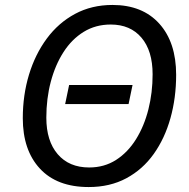

<svg xmlns="http://www.w3.org/2000/svg" viewBox="-20 -745 762 775"><path d="M338 10Q210 10 141 -64.5Q72 -139 72 -268Q72 -361 97 -443.5Q122 -526 169 -589.5Q216 -653 283 -689Q350 -725 434 -725Q555 -725 623 -649.5Q691 -574 691 -443Q691 -350 668 -268Q645 -186 600.5 -123.5Q556 -61 490 -25.5Q424 10 338 10ZM340 -69Q401 -69 448.5 -99.5Q496 -130 529 -183Q562 -236 579 -303.5Q596 -371 596 -445Q596 -540 551 -593Q506 -646 427 -646Q366 -646 318 -616.5Q270 -587 236.5 -535Q203 -483 185 -415Q167 -347 167 -270Q167 -176 213 -122.5Q259 -69 340 -69ZM243 -325 259 -402H515L499 -325Z"/></svg>

Font: Manna Sans
Style: Italic
Weight: 400
Italic angle: -12°
Designer: Monotype Design Team
Foundry: Monotype Imaging Inc.
Version: Version 2.001.1; ttfautohint (v1.8.2)